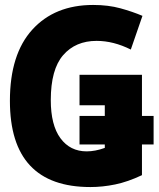

<svg xmlns="http://www.w3.org/2000/svg" viewBox="-20 -745 640 775"><path d="M553 -38V-162H600V-277H553V-443H301V-320H403V-277H301V-162H403V-148Q364 -134 330 -134Q263 -134 224 -187Q185 -240 185 -341Q185 -465 235 -522.5Q285 -580 370 -580Q438 -580 508 -545L555 -681Q515 -698 466 -711.5Q417 -725 356 -725Q201 -725 110.5 -625.5Q20 -526 20 -338Q20 10 345 10Q394 10 445 -0.5Q496 -11 553 -38Z"/></svg>

Font: Noto Sans Mono Extra
Style: Regular
Weight: 800
Designer: Monotype Design Team
Foundry: Monotype Imaging Inc.
Version: Version 1.900